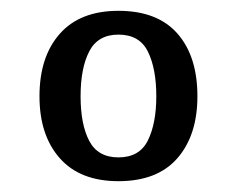

<svg xmlns="http://www.w3.org/2000/svg" viewBox="-20 -657 438 355"><path d="M199 -322Q128 -322 90.5 -364.5Q53 -407 53 -479Q53 -552 90.5 -594.5Q128 -637 199 -637Q271 -637 308 -595Q345 -553 345 -479Q345 -407 308 -364.5Q271 -322 199 -322ZM199 -366Q238 -366 253.5 -397.5Q269 -429 269 -479Q269 -530 253.5 -561.5Q238 -593 199 -593Q161 -593 145 -562Q129 -531 129 -479Q129 -427 145 -396.5Q161 -366 199 -366Z"/></svg>

Font: Andada Pro
Style: Regular
Weight: 400
Designer: Carolina Giovagnoli
Foundry: Huerta Tipografica
Version: Version 3.003